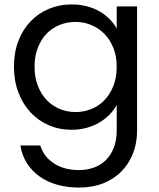

<svg xmlns="http://www.w3.org/2000/svg" viewBox="-20 -577 716 867"><path d="M43 -276Q43 -340 63 -392Q83 -444 118 -480.5Q153 -517 200.5 -537Q248 -557 303 -557Q340 -557 372.5 -548.5Q405 -540 430.5 -525Q456 -510 475.5 -490Q495 -470 507 -448V-548H599V12Q599 69 580.5 116Q562 163 528 197.5Q494 232 445.5 251Q397 270 337 270Q283 270 237.5 257Q192 244 157.5 219Q123 194 101 159Q79 124 72 80H162Q177 130 223 160.5Q269 191 337 191Q373 191 404.5 179.5Q436 168 458.5 145.5Q481 123 494 89.5Q507 56 507 12V-103Q495 -81 475.5 -60.5Q456 -40 430 -24.5Q404 -9 372 0Q340 9 303 9Q248 9 200.5 -11.5Q153 -32 118 -69.5Q83 -107 63 -159.5Q43 -212 43 -276ZM507 -275Q507 -323 492 -360.5Q477 -398 451.5 -424Q426 -450 392 -464Q358 -478 321 -478Q283 -478 249.5 -464.5Q216 -451 191 -425.5Q166 -400 151 -362Q136 -324 136 -276Q136 -228 151 -189.5Q166 -151 191 -125Q216 -99 249.5 -85Q283 -71 321 -71Q358 -71 392 -84.5Q426 -98 451.5 -124.5Q477 -151 492 -189Q507 -227 507 -275Z"/></svg>

Font: Poppins
Style: Regular
Weight: 400
Designer: Ninad Kale (Devanagari), Jonny Pinhorn (Latin)
Foundry: Indian Type Foundry
Version: Version 3.002 2017